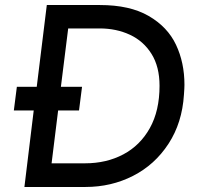

<svg xmlns="http://www.w3.org/2000/svg" viewBox="-20 -743 793 763"><path d="M713 -406Q713 -393 711 -367Q704 -255 649.5 -171.5Q595 -88 508.5 -44Q422 0 320 0H77L114 -304H35L47 -398H126L166 -723H377Q496 -723 571 -679.5Q646 -636 679.5 -565Q713 -494 713 -406ZM376 -630H251L222 -398H306L294 -304H211L185 -94H318Q403 -94 470 -129.5Q537 -165 575.5 -234Q614 -303 614 -402Q614 -478 582 -529Q550 -580 496 -605Q442 -630 376 -630Z"/></svg>

Font: Josefin Sans
Style: Italic
Weight: 400
Italic angle: -7°
Designer: Santiago Orozco
Foundry: Typemade
Version: Version 2.000